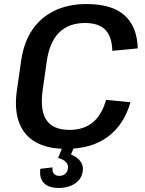

<svg xmlns="http://www.w3.org/2000/svg" viewBox="-20 -729 721 952"><path d="M307 9Q216 9 157.5 -24Q99 -57 75 -120.5Q51 -184 63 -276L85 -429Q98 -519 140 -581Q182 -643 250.5 -676Q319 -709 409 -709Q535 -709 597.5 -653Q660 -597 663 -489L537 -477Q535 -548 502 -581.5Q469 -615 401 -615Q322 -615 274 -568.5Q226 -522 212 -426L191 -278Q178 -180 211 -132.5Q244 -85 325 -85Q395 -85 440 -122Q485 -159 506 -234L627 -222Q595 -111 515 -51Q435 9 307 9ZM272 203Q221 203 197.5 178.5Q174 154 180 108L241 101Q238 121 247 132Q256 143 274 143Q292 143 303.5 133Q315 123 317 105Q319 88 307.5 75Q296 62 268 54L290 1H347L332 37Q364 50 379.5 72Q395 94 390 120Q386 157 353 180Q320 203 272 203Z"/></svg>

Font: Pathway Extreme 8pt Thin 12pt SemiBold
Style: Italic
Weight: 600
Italic angle: -8°
Version: Version 1.001;gftools[0.9.26]